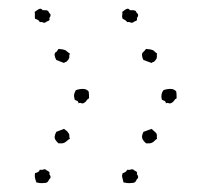

<svg xmlns="http://www.w3.org/2000/svg" viewBox="-20 -421 461 441"><path d="M154.3 -213.9Q162.1 -216.8 170.4 -216.8Q178.7 -216.8 183.6 -210.9Q184.6 -206.1 184.6 -195.3Q180.7 -193.4 178.7 -189.9Q176.8 -186.5 172.9 -184.6Q169.9 -182.6 166.5 -184.1Q163.1 -185.5 160.2 -183.6Q160.2 -188.5 156.7 -189.5Q153.3 -190.4 151.4 -192.4Q149.4 -200.2 150.4 -204.6Q151.4 -209 154.3 -213.9ZM114.3 -91.8Q104.5 -100.6 105.5 -106.9Q106.4 -113.3 109.4 -118.2Q114.3 -120.1 118.2 -121.6Q122.1 -123 127 -125Q135.7 -119.1 135.7 -117.2Q139.6 -113.3 139.2 -109.9Q138.7 -106.4 140.6 -102.5Q135.7 -99.6 132.3 -96.2Q128.9 -92.8 123 -91.8ZM60.5 -23.4Q70.3 -25.4 71.3 -31.2Q76.2 -30.3 78.1 -31.2Q80.1 -32.2 84 -32.2Q85.9 -30.3 88.9 -28.8Q91.8 -27.3 93.8 -25.4Q92.8 -20.5 94.7 -18.6Q96.7 -16.6 95.7 -11.7Q92.8 -9.8 91.3 -5.9Q89.8 -2 85 -1Q75.2 0 71.8 -0.5Q68.4 -1 63.5 -2Q60.5 -10.7 60.1 -14.2Q59.6 -17.6 60.5 -23.4ZM114.3 -308.6Q128.9 -307.6 132.3 -304.2Q135.7 -300.8 140.6 -297.9Q138.7 -294.9 139.2 -291.5Q139.6 -288.1 137.7 -285.2Q133.8 -279.3 131.3 -278.8Q128.9 -278.3 127 -276.4Q122.1 -278.3 118.2 -279.8Q114.3 -281.2 109.4 -283.2Q106.4 -288.1 105.5 -293.9Q104.5 -299.8 110.4 -302.7ZM60.5 -377.9Q59.6 -382.8 60.1 -386.2Q60.5 -389.6 59.6 -393.6Q68.4 -400.4 71.8 -400.9Q75.2 -401.4 78.1 -397.5Q89.8 -398.4 91.3 -394.5Q92.8 -390.6 95.7 -388.7Q96.7 -383.8 94.7 -381.8Q92.8 -379.9 93.8 -375Q91.8 -373 88.9 -372.1Q85.9 -371.1 84 -369.1Q80.1 -368.2 78.1 -369.6Q76.2 -371.1 71.3 -370.1Q70.3 -375 60.5 -377.9ZM355.5 -213.9Q363.3 -216.8 371.6 -216.8Q379.9 -216.8 384.8 -210.9Q385.7 -206.1 385.7 -195.3Q381.8 -193.4 379.9 -189.9Q377.9 -186.5 374 -184.6Q370.1 -182.6 367.2 -184.1Q364.3 -185.5 361.3 -183.6Q360.4 -188.5 357.4 -189.5Q354.5 -190.4 351.6 -192.4Q348.6 -205.1 355.5 -213.9ZM315.4 -91.8Q305.7 -100.6 306.2 -106.9Q306.6 -113.3 309.6 -118.2Q314.5 -120.1 318.8 -121.6Q323.2 -123 328.1 -125L336.9 -117.2Q340.8 -113.3 340.3 -109.9Q339.8 -106.4 340.8 -102.5Q336.9 -99.6 333.5 -96.2Q330.1 -92.8 324.2 -91.8ZM261.7 -23.4Q268.6 -24.4 272.5 -31.2Q276.4 -30.3 278.8 -31.2Q281.2 -32.2 285.2 -32.2Q287.1 -30.3 290 -28.8Q293 -27.3 294.9 -25.4Q293.9 -20.5 295.9 -18.6Q297.9 -16.6 296.9 -11.7Q293.9 -9.8 292.5 -5.9Q291 -2 286.1 -1Q276.4 0 272.5 -0.5Q268.6 -1 263.7 -2Q261.7 -10.7 260.7 -14.2Q259.8 -17.6 261.7 -23.4ZM315.4 -308.6Q330.1 -307.6 333.5 -304.2Q336.9 -300.8 340.8 -297.9Q339.8 -294.9 340.3 -291.5Q340.8 -288.1 338.9 -285.2Q335 -279.3 332.5 -278.8Q330.1 -278.3 328.1 -276.4Q323.2 -278.3 318.8 -279.8Q314.5 -281.2 309.6 -283.2Q306.6 -288.1 306.2 -293.9Q305.7 -299.8 310.5 -302.7ZM261.7 -377.9Q259.8 -382.8 260.7 -386.2Q261.7 -389.6 260.7 -393.6Q268.6 -400.4 272.5 -400.9Q276.4 -401.4 278.3 -397.5Q291 -398.4 292.5 -394.5Q293.9 -390.6 296.9 -388.7Q297.9 -383.8 295.9 -381.8Q293.9 -379.9 294.9 -375Q293 -373 290 -372.1Q287.1 -371.1 285.2 -369.1Q281.2 -368.2 278.8 -369.6Q276.4 -371.1 272.5 -370.1Q268.6 -375 261.7 -377.9Z"/></svg>

Font: Codystar
Style: Light
Weight: 300
Version: Version 1.000